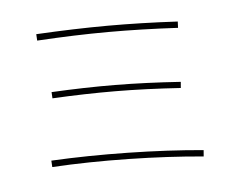

<svg xmlns="http://www.w3.org/2000/svg" viewBox="-77 -803 1091 898"><g transform="rotate(-10 469.0 -354.5)"><path d="M114.3 -79.1 115.2 -109.4Q286.1 -103.5 474.6 -83.5Q663.1 -63.5 825.2 -34.2L820.3 -4.9Q659.7 -34.2 471.9 -54.2Q284.2 -74.2 114.3 -79.1ZM170.9 -395.5 171.9 -424.8Q329.6 -419.4 471.2 -406Q612.8 -392.6 775.4 -367.2L770.5 -338.9Q609.4 -363.8 467.8 -377Q326.2 -390.1 170.9 -395.5ZM147.5 -673.8 148.4 -704.1Q329.1 -698.2 483.6 -685.1Q638.2 -671.9 810.5 -647.5L806.6 -618.2Q634.3 -642.6 480.5 -655.8Q326.7 -668.9 147.5 -673.8Z"/></g></svg>

Font: Pretendard Thin
Style: Regular
Weight: 100
Designer: Base glyphs from Inter by Rasmus Andersson; Hangeul glyphs from Noto Sans CJK(Source Han Sans) by Jang Soo-young and Kan
Foundry: Kil Hyung-jin
Version: Version 1.309